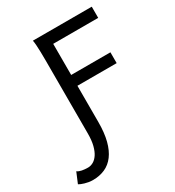

<svg xmlns="http://www.w3.org/2000/svg" viewBox="-317 -842 1096 1200"><g transform="rotate(-30 231.5 -242.0)"><path d="M207.5 -68.4Q207.5 9.3 192.9 65.7Q178.2 122.1 151.1 158.4Q124 194.8 85 212.2Q45.9 229.5 -2.4 229.5Q-17.6 229.5 -32 227.1Q-46.4 224.6 -59.1 220.9Q-71.8 217.3 -81.8 213.1Q-91.8 209 -97.7 205.1L-65.9 129.4Q-53.7 138.7 -33.4 142.6Q-13.2 146.5 9.8 146.5Q29.3 146.5 48.1 136Q66.9 125.5 81.8 103.3Q96.7 81.1 105.7 45.9Q114.7 10.7 114.7 -39.1V-566.4Q114.7 -599.1 114 -626.7Q113.3 -654.3 111.8 -676.3Q110.4 -698.2 107.4 -712.9H532.2V-632.3H207.5V-407.7H490.7V-329.6H207.5Z"/></g></svg>

Font: Andika Phon
Style: Regular
Weight: 400
Designer: Victor Gaultney, Annie Olsen, Julie Remington, Don Collingsworth, Eric Hays, Becca Hirsbrunner
Foundry: SIL International
Version: Version 5.000